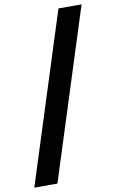

<svg xmlns="http://www.w3.org/2000/svg" viewBox="-169 -912 612 1014"><g transform="rotate(-10 137.0 -405.0)"><path d="M344 -860 54 50H-70L220 -860Z"/></g></svg>

Font: TypoPRO Sinkin Sans
Style: 600 SemiBold
Weight: 600
Designer: Keith Bates
Foundry: K-Type
Version: Sinkin Sans (version 1.0)  by Keith Bates   •   © 2014   www